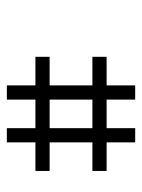

<svg xmlns="http://www.w3.org/2000/svg" viewBox="53 -593 415 561"><g transform="rotate(-90 260.5 -312.5)"><path d="M291.5 -500V-416.5H375V-375H291.5V-250H375V-208.5H291.5V-125H250V-208.5H166.5V-125H125V-208.5H41.5V-250H125V-375H41.5V-416.5H125V-500H166.5V-416.5H250V-500ZM166.5 -250H250V-375H166.5Z"/></g></svg>

Font: Gputeks
Style: Bold
Weight: 600
Width: 8
Version: Version 0.9